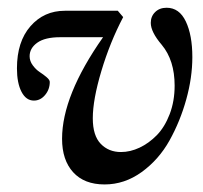

<svg xmlns="http://www.w3.org/2000/svg" viewBox="-20 -472 532 503"><path d="M253.9 11.2Q200.7 11.2 171.6 -20.8Q142.6 -52.7 142.6 -108.4Q142.6 -221.7 250 -374.5H137.7Q97.7 -374.5 77.6 -360.1Q57.6 -345.7 57.6 -324.7Q57.6 -312 65.9 -300.8Q74.2 -289.6 84 -283.2Q93.8 -276.9 102.1 -269.8Q110.4 -262.7 110.4 -257.3Q110.4 -237.8 98.1 -223.1Q85.9 -208.5 68.8 -208.5Q48.3 -208.5 36.4 -231.4Q24.4 -254.4 24.4 -293Q24.4 -362.8 59.8 -403.3Q95.2 -443.8 149.9 -443.8H288.6L302.7 -427.2Q268.1 -361.3 245.6 -286.1Q223.1 -210.9 223.1 -162.1Q223.1 -116.7 243.9 -95.2Q264.6 -73.7 296.9 -73.7Q321.3 -73.7 345.7 -85.2Q370.1 -96.7 390.9 -117.9Q411.6 -139.2 424.6 -173.1Q437.5 -207 437.5 -247.6Q437.5 -314 403.8 -354.5Q375 -388.2 375 -412.1Q375 -429.2 386.5 -440.4Q397.9 -451.7 416.5 -451.7Q449.7 -451.7 466.8 -415.8Q483.9 -379.9 483.9 -322.3Q483.9 -269 468 -211.7Q452.1 -154.3 424.1 -104Q396 -53.7 351.1 -21.2Q306.2 11.2 253.9 11.2Z"/></svg>

Font: Elstob 10pt Medium
Style: Italic
Weight: 500
Italic angle: -20°
Designer: Peter S. Baker
Version: Version 1.015